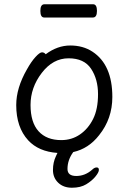

<svg xmlns="http://www.w3.org/2000/svg" viewBox="-20 -699 602 899"><path d="M415 -617H187Q169 -617 169 -648Q169 -679 188 -679H416Q434 -679 434 -648Q434 -617 415 -617ZM267 -43Q316 -43 354.5 -69.5Q393 -96 416 -142Q439 -188 439 -258Q439 -328 406.5 -377Q374 -426 301 -426Q228 -426 175.5 -357.5Q123 -289 123 -207.5Q123 -126 160.5 -84.5Q198 -43 267 -43ZM194 -445Q249 -486 309 -486Q369 -486 413 -457Q506 -396 506 -245Q506 -143 444 -66Q395 -3 323 13Q296 50 296 92Q296 125 337 125Q378 125 411 96Q422 85 432.5 85Q443 85 443 96.5Q443 108 426.5 128Q410 148 383.5 164Q357 180 317 180Q277 180 252.5 156.5Q228 133 228 97Q228 61 242 32Q246 24 249 17Q161 11 112 -42Q56 -103 56 -207Q56 -287 106 -374Q126 -410 146 -432Q166 -454 176.5 -454Q187 -454 194 -445Z"/></svg>

Font: LXGW Bright GB
Style: Regular
Weight: 400
Designer: Christian Thalmann (Catharsis Fonts)
Foundry: LXGW / Christian Thalmann (Catharsis Fonts) / Fontworks Inc.
Version: Version 5.510